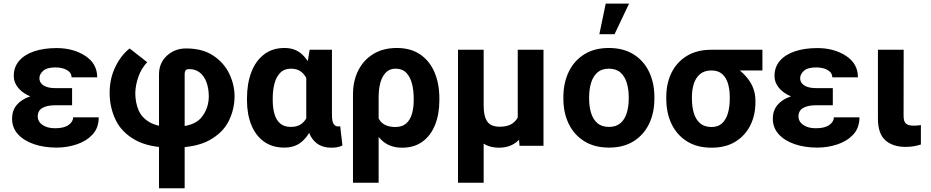

<svg xmlns="http://www.w3.org/2000/svg" viewBox="-20 -802 5118 1056"><path d="M255.9 -287.1H376.5V-223.1H284.7Q240.2 -223.1 213.9 -208.7Q187.5 -194.3 187.5 -160.2Q187.5 -144 198.2 -129.6Q209 -115.2 230.5 -106Q252 -96.7 284.2 -96.7Q332 -96.7 357.2 -114.7Q382.3 -132.8 382.3 -156.7H523Q523 -98.6 488.8 -62Q454.6 -25.4 401.4 -7.8Q348.1 9.8 291.5 9.8Q221.7 9.8 166.3 -9.3Q110.8 -28.3 78.6 -64Q46.4 -99.6 46.4 -149.4Q46.4 -193.4 71.5 -224.1Q96.7 -254.9 143.6 -271Q190.4 -287.1 255.9 -287.1ZM376.5 -252H255.9Q196.8 -252 151.6 -269.8Q106.4 -287.6 81.1 -317.6Q55.7 -347.7 55.7 -383.8Q55.7 -433.6 85.7 -468Q115.7 -502.4 168.7 -520Q221.7 -537.6 291.5 -537.6Q382.8 -537.6 448.7 -494.9Q514.6 -452.1 514.6 -376.5H373.5Q373.5 -402.3 348.1 -416.7Q322.8 -431.2 284.7 -431.2Q238.3 -431.2 217.5 -412.6Q196.8 -394 196.8 -372.6Q196.8 -355.5 206.8 -343.3Q216.8 -331.1 236.3 -324.2Q255.9 -317.4 284.7 -317.4H376.5Z M854.5 233.4V-392.6Q854.5 -455.6 897.9 -495.6Q941.4 -535.6 1003.9 -535.6Q1093.8 -535.6 1152.8 -496.3Q1211.9 -457 1241 -396.5Q1270 -335.9 1270 -272.9Q1270 -200.7 1237.8 -136Q1205.6 -71.3 1131.1 -30.5Q1056.6 10.3 928.7 10.3Q799.3 10.3 723.6 -32.2Q647.9 -74.7 615.5 -143.6Q583 -212.4 583 -291Q583 -369.1 614 -433.3Q645 -497.6 692.9 -535.6L789.6 -460Q757.3 -425.8 741.2 -379.9Q725.1 -334 724.1 -291Q724.1 -237.8 742.4 -195.3Q760.7 -152.8 805.4 -128.2Q850.1 -103.5 928.7 -103.5Q1043.9 -103.5 1086.2 -154.1Q1128.4 -204.6 1128.4 -272.9Q1127.9 -316.4 1115.5 -350.1Q1103 -383.8 1079.1 -402.8Q1055.2 -421.9 1020.5 -421.9Q1003.9 -421.9 999.8 -413.1Q995.6 -404.3 995.6 -396.5V233.4Z M1338.4 -250.5V-260.7Q1338.4 -341.8 1362.1 -404.3Q1385.7 -466.8 1431.9 -502.4Q1478 -538.1 1544.9 -538.1Q1604 -538.1 1642.1 -502.4Q1680.2 -466.8 1701.7 -405.3Q1723.1 -343.7 1731.9 -266.1V-249Q1723.1 -174.8 1701.7 -116.5Q1680.2 -58.1 1641.8 -24.2Q1603.5 9.8 1543.9 9.8Q1477.5 9.8 1431.6 -23.4Q1385.7 -56.6 1362.1 -115.5Q1338.4 -174.3 1338.4 -250.5ZM1480 -260.7V-250.5Q1480 -208.5 1489.5 -175.3Q1499 -142.1 1520.8 -123Q1542.5 -104 1579.6 -104Q1616.2 -104 1638.7 -121.1Q1661.1 -138.2 1673.1 -168.7Q1685.1 -199.2 1689.9 -238.8V-273.4Q1686 -317.9 1674.1 -351.8Q1662.1 -385.7 1639.4 -405Q1616.7 -424.3 1580.6 -424.3Q1543.9 -424.3 1521.7 -402.1Q1499.5 -379.9 1489.7 -342.8Q1480 -305.7 1480 -260.7ZM1683.1 -528.3H1805.7V-171.4Q1805.7 -133.8 1814.9 -120.1Q1824.2 -106.4 1840.8 -106.4Q1844.2 -106.4 1846.7 -106.9Q1849.1 -107.4 1851.1 -107.9L1863.3 -2Q1847.2 5.9 1832.8 8.1Q1818.4 10.3 1801.8 10.3Q1763.2 10.3 1734.6 -5.6Q1706.1 -21.5 1688.2 -54.2Q1670.4 -86.9 1664.5 -138.7V-415Z M1921.4 203.1V-282.2Q1921.4 -357.4 1950.7 -415Q1980 -472.7 2033.9 -505.4Q2087.9 -538.1 2162.6 -538.1Q2239.3 -538.1 2291.3 -502.4Q2343.3 -466.8 2369.9 -404.3Q2396.5 -341.8 2396.5 -260.7V-250.5Q2396.5 -174.3 2373 -115.5Q2349.6 -56.6 2304 -23.2Q2258.3 10.3 2191.9 10.3Q2128.9 10.3 2088.1 -23.2Q2047.4 -56.6 2024.7 -114.7Q2002 -172.9 1993.2 -245.6Q1995.6 -244.1 2018.3 -234.4Q2041 -224.6 2041.5 -224.6Q2045.4 -170.4 2071.3 -137Q2097.2 -103.5 2154.8 -103.5Q2191.9 -103.5 2213.9 -122.8Q2235.8 -142.1 2245.6 -175.3Q2255.4 -208.5 2255.4 -250.5V-260.7Q2255.4 -305.7 2245.6 -342.8Q2235.8 -379.9 2214.1 -402.1Q2192.4 -424.3 2155.3 -424.3Q2122.6 -424.3 2102.1 -403.1Q2081.5 -381.8 2072 -346.7Q2062.5 -311.5 2062.5 -269V203.1Z M2827.6 -528.3H2969.2V0H2837.4L2827.6 -122.1ZM2845.7 -245.6 2902.3 -246.6Q2902.3 -172.9 2882.8 -114.7Q2863.3 -56.6 2823.7 -23.2Q2784.2 10.3 2724.6 10.3Q2671.9 10.3 2634.8 -15.4Q2597.7 -41 2577.6 -97.2L2563.5 -225.6H2640.1Q2640.1 -175.8 2651.1 -149.9Q2662.1 -124 2681.6 -114.5Q2701.2 -105 2728 -105Q2773.4 -105 2799.1 -123.3Q2824.7 -141.6 2835.2 -173.3Q2845.7 -205.1 2845.7 -245.6ZM2499 -528.3H2640.1V203.1H2499Z M3078.6 -258.8V-269Q3078.6 -345.7 3107.9 -406.7Q3137.2 -467.8 3193.1 -502.9Q3249 -538.1 3328.6 -538.1Q3408.7 -538.1 3464.8 -502.9Q3521 -467.8 3550 -406.7Q3579.1 -345.7 3579.1 -269V-258.8Q3579.1 -181.6 3550 -121.1Q3521 -60.5 3465.3 -25.4Q3409.7 9.8 3329.6 9.8Q3249.5 9.8 3193.4 -25.4Q3137.2 -60.5 3107.9 -121.1Q3078.6 -181.6 3078.6 -258.8ZM3220.2 -269V-258.8Q3220.2 -215.8 3231 -180.7Q3241.7 -145.5 3265.6 -124.8Q3289.6 -104 3329.6 -104Q3368.7 -104 3392.6 -124.8Q3416.5 -145.5 3427.2 -180.7Q3438 -215.8 3438 -258.8V-269Q3438 -311 3427.2 -346.4Q3416.5 -381.8 3392.6 -403.1Q3368.7 -424.3 3328.6 -424.3Q3289.1 -424.3 3265.4 -403.1Q3241.7 -381.8 3231 -346.4Q3220.2 -311 3220.2 -269ZM3276.4 -613.8 3311.5 -782.2H3439.9L3359.9 -613.8Z M3644.5 -258.8V-269Q3644.5 -343.3 3673.3 -401.9Q3702.1 -460.4 3757.6 -494.4Q3813 -528.3 3892.6 -528.3Q3908.7 -520.5 3926.3 -492.2Q3943.8 -463.9 3986.8 -451.2Q4044.9 -428.2 4089.8 -373.3Q4134.8 -318.4 4134.8 -249V-238.8Q4134.8 -168.9 4106.7 -112.5Q4078.6 -56.2 4024.9 -22.9Q3971.2 10.3 3893.6 10.3Q3813.5 10.3 3757.8 -24.9Q3702.1 -60.1 3673.3 -120.8Q3644.5 -181.6 3644.5 -258.8ZM3785.6 -269V-258.8Q3785.6 -215.8 3795.9 -180.7Q3806.2 -145.5 3829.8 -124.5Q3853.5 -103.5 3893.6 -103.5Q3930.2 -103.5 3952.1 -124.5Q3974.1 -145.5 3983.9 -180.7Q3993.7 -215.8 3993.7 -258.8V-269Q3993.7 -308.6 3984.1 -341.6Q3974.6 -374.5 3952.4 -394.5Q3930.2 -414.5 3893.1 -414.5Q3854 -414.5 3830.3 -394.5Q3806.6 -374.5 3796.1 -341.6Q3785.6 -308.6 3785.6 -269ZM4173.3 -528.3V-414.5H3893.1V-528.3Z M4439.9 -287.1H4560.5V-223.1H4468.8Q4424.3 -223.1 4398 -208.7Q4371.6 -194.3 4371.6 -160.2Q4371.6 -144 4382.3 -129.6Q4393.1 -115.2 4414.6 -106Q4436 -96.7 4468.3 -96.7Q4516.1 -96.7 4541.3 -114.7Q4566.4 -132.8 4566.4 -156.7H4707Q4707 -98.6 4672.9 -62Q4638.7 -25.4 4585.5 -7.8Q4532.2 9.8 4475.6 9.8Q4405.8 9.8 4350.3 -9.3Q4294.9 -28.3 4262.7 -64Q4230.5 -99.6 4230.5 -149.4Q4230.5 -193.4 4255.6 -224.1Q4280.8 -254.9 4327.6 -271Q4374.5 -287.1 4439.9 -287.1ZM4560.5 -252H4439.9Q4380.9 -252 4335.7 -269.8Q4290.5 -287.6 4265.1 -317.6Q4239.7 -347.7 4239.7 -383.8Q4239.7 -433.6 4269.8 -468Q4299.8 -502.4 4352.8 -520Q4405.8 -537.6 4475.6 -537.6Q4566.9 -537.6 4632.8 -494.9Q4698.7 -452.1 4698.7 -376.5H4557.6Q4557.6 -402.3 4532.2 -416.7Q4506.8 -431.2 4468.8 -431.2Q4422.4 -431.2 4401.6 -412.6Q4380.9 -394 4380.9 -372.6Q4380.9 -355.5 4390.9 -343.3Q4400.9 -331.1 4420.4 -324.2Q4439.9 -317.4 4468.8 -317.4H4560.5Z M4808.6 -528.3H4950.2L4949.7 -165.5Q4949.7 -132.3 4963.4 -121.6Q4977.1 -110.8 5003.9 -110.8Q5016.6 -110.8 5027.1 -111.8Q5037.6 -112.8 5044.9 -114.3V-7.3Q5027.3 -1.5 5006.6 2.2Q4985.8 5.9 4960 5.9Q4890.6 5.9 4849.6 -30.3Q4808.6 -66.4 4808.6 -150.4Z"/></svg>

Font: RobotoDEMO
Style: Regular
Weight: 400
Designer: Christian Robertson
Foundry: Google
Version: Version 2.136